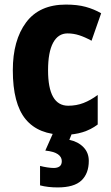

<svg xmlns="http://www.w3.org/2000/svg" viewBox="-20 -579 487 839"><path d="M261 10Q148 10 92 -58Q36 -126 36 -272Q36 -403 94 -481Q152 -559 268 -559Q318 -559 354.5 -549Q391 -539 422 -521L380 -401Q351 -417 326 -425Q301 -433 275 -433Q234 -433 212 -392Q190 -351 190 -272Q190 -117 278 -117Q314 -117 345 -129Q376 -141 407 -164V-35Q348 10 261 10ZM368 124Q368 179 336 209.5Q304 240 232 240Q189 240 155 231V146Q170 150 186.5 152.5Q203 155 215 155Q231 155 240.5 148Q250 141 250 125Q250 107 233 95Q216 83 178 79L213 0H296L283 32Q321 40 344.5 64Q368 88 368 124Z"/></svg>

Font: Noto Sans Tamil Condensed ExtraBold
Style: Regular
Weight: 800
Width: 3
Designer: Jelle Bosma - Monotype Design Team
Foundry: Monotype Imaging Inc.
Version: Version 2.004; ttfautohint (v1.8.4.7-5d5b)